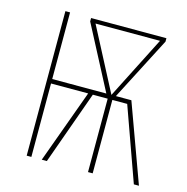

<svg xmlns="http://www.w3.org/2000/svg" viewBox="-102 -778 850 874"><g transform="rotate(15 323.5 -340.5)"><path d="M495 -367 629 0H605L481 -346H411V0H389V-346H319L195 0H171L297 -346H122V0H100V-681H122V-367H377L221 -665V-681H576V-665L422 -367ZM247 -662 401 -367 551 -662Z"/></g></svg>

Font: Fira Sans Extra Condensed Thin
Style: Regular
Weight: 250
Width: 1
Designer: Carrois Corporate & Edenspiekermann AG
Foundry: Carrois Corporate GbR & Edenspiekermann AG
Version: Version 4.203